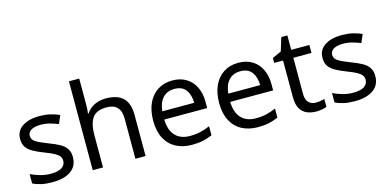

<svg xmlns="http://www.w3.org/2000/svg" viewBox="-72 -1168 3209 1586"><g transform="rotate(-15 1532.5 -375.0)"><path d="M434 -148Q434 -70 376 -30Q318 10 220 10Q164 10 123.5 1Q83 -8 52 -24V-104Q84 -88 129.5 -74.5Q175 -61 222 -61Q289 -61 319 -82.5Q349 -104 349 -140Q349 -160 338 -176Q327 -192 298.5 -208Q270 -224 217 -244Q165 -264 128 -284Q91 -304 71 -332Q51 -360 51 -404Q51 -472 106.5 -509Q162 -546 252 -546Q301 -546 343.5 -536.5Q386 -527 423 -510L393 -440Q359 -454 322 -464Q285 -474 246 -474Q192 -474 163.5 -456.5Q135 -439 135 -409Q135 -387 148 -371.5Q161 -356 191.5 -341.5Q222 -327 273 -307Q324 -288 360 -268Q396 -248 415 -219.5Q434 -191 434 -148Z M652 -537Q652 -497 647 -462H653Q679 -503 723.5 -524Q768 -545 820 -545Q918 -545 967 -498.5Q1016 -452 1016 -349V0H929V-343Q929 -472 809 -472Q719 -472 685.5 -421.5Q652 -371 652 -277V0H564V-760H652Z M1389 -546Q1458 -546 1507.5 -516Q1557 -486 1583.5 -431.5Q1610 -377 1610 -304V-251H1243Q1245 -160 1289.5 -112.5Q1334 -65 1414 -65Q1465 -65 1504.5 -74.5Q1544 -84 1586 -102V-25Q1545 -7 1505 1.5Q1465 10 1410 10Q1334 10 1275.5 -21Q1217 -52 1184.5 -113.5Q1152 -175 1152 -264Q1152 -352 1181.5 -415Q1211 -478 1264.5 -512Q1318 -546 1389 -546ZM1388 -474Q1325 -474 1288.5 -433.5Q1252 -393 1245 -321H1518Q1517 -389 1486 -431.5Q1455 -474 1388 -474Z M1953 -546Q2022 -546 2071.5 -516Q2121 -486 2147.5 -431.5Q2174 -377 2174 -304V-251H1807Q1809 -160 1853.5 -112.5Q1898 -65 1978 -65Q2029 -65 2068.5 -74.5Q2108 -84 2150 -102V-25Q2109 -7 2069 1.5Q2029 10 1974 10Q1898 10 1839.5 -21Q1781 -52 1748.5 -113.5Q1716 -175 1716 -264Q1716 -352 1745.5 -415Q1775 -478 1828.5 -512Q1882 -546 1953 -546ZM1952 -474Q1889 -474 1852.5 -433.5Q1816 -393 1809 -321H2082Q2081 -389 2050 -431.5Q2019 -474 1952 -474Z M2489 -62Q2509 -62 2530 -65.5Q2551 -69 2564 -73V-6Q2550 1 2524 5.5Q2498 10 2474 10Q2432 10 2396.5 -4.5Q2361 -19 2339 -55Q2317 -91 2317 -156V-468H2241V-510L2318 -545L2353 -659H2405V-536H2560V-468H2405V-158Q2405 -109 2428.5 -85.5Q2452 -62 2489 -62Z M3020 -148Q3020 -70 2962 -30Q2904 10 2806 10Q2750 10 2709.5 1Q2669 -8 2638 -24V-104Q2670 -88 2715.5 -74.5Q2761 -61 2808 -61Q2875 -61 2905 -82.5Q2935 -104 2935 -140Q2935 -160 2924 -176Q2913 -192 2884.5 -208Q2856 -224 2803 -244Q2751 -264 2714 -284Q2677 -304 2657 -332Q2637 -360 2637 -404Q2637 -472 2692.5 -509Q2748 -546 2838 -546Q2887 -546 2929.5 -536.5Q2972 -527 3009 -510L2979 -440Q2945 -454 2908 -464Q2871 -474 2832 -474Q2778 -474 2749.5 -456.5Q2721 -439 2721 -409Q2721 -387 2734 -371.5Q2747 -356 2777.5 -341.5Q2808 -327 2859 -307Q2910 -288 2946 -268Q2982 -248 3001 -219.5Q3020 -191 3020 -148Z"/></g></svg>

Font: Noto Sans Limbu
Style: Regular
Weight: 400
Designer: Monotype Design Team
Foundry: Monotype Imaging Inc.
Version: Version 2.004; ttfautohint (v1.8.4.7-5d5b)